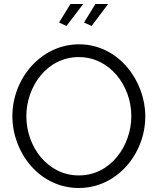

<svg xmlns="http://www.w3.org/2000/svg" viewBox="-20 -937 791 962"><path d="M313 -807 397 -917H333L276 -824ZM439 -807 522 -917H458L401 -824ZM42 -355C42 -173 177 5 375 5C565 5 708 -165 708 -354C708 -532 574 -715 376 -715C186 -715 42 -544 42 -355ZM375 -58C219 -58 112 -201 112 -355C112 -502 214 -651 375 -651C529 -651 638 -509 638 -355C638 -209 536 -58 375 -58Z"/></svg>

Font: FIGSv2-sans-serif
Style: Regular
Weight: 400
Designer: Matt McInerney, Pablo Impallari, Rodrigo Fuenzalida,Mirko Velimirovic
Foundry: Matt McInerney, Pablo Impallari, Rodrigo Fuenzalida
Version: Version 4.021;hotconv 1.0.109;makeotfexe 2.5.65596